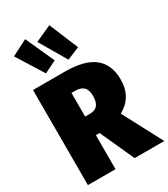

<svg xmlns="http://www.w3.org/2000/svg" viewBox="-238 -1109 1068 1217"><g transform="rotate(-30 296.5 -500.0)"><path d="M263 -249H236V0H34V-696H266Q410 -696 479.5 -641Q549 -586 549 -475Q549 -347 441 -288L593 0H376ZM236 -385H270Q309 -385 327 -406.5Q345 -428 345 -475Q345 -518 324.5 -538Q304 -558 264 -558H236ZM152 -1000 247 -790 158 -746 36 -941ZM329 -1000 417 -788 325 -750 210 -946Z"/></g></svg>

Font: Fira Sans Condensed Black
Style: Regular
Weight: 900
Width: 3
Designer: Carrois Corporate & Edenspiekermann AG
Foundry: Carrois Corporate GbR & Edenspiekermann AG
Version: Version 4.203